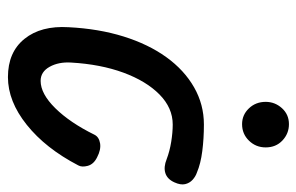

<svg xmlns="http://www.w3.org/2000/svg" viewBox="-158 -616 784 508"><g transform="rotate(90 234.0 -362.0)"><path d="M184 9Q118 9 82.8 -34.8Q47.5 -78.5 52 -151.5Q56 -231 76.5 -296.8Q97 -362.5 131.2 -410Q165.5 -457.5 211 -483.5Q256.5 -509.5 309.5 -509.5Q346.5 -509.5 379.8 -505.2Q413 -501 436.5 -491Q447 -487.5 455.8 -479.5Q464.5 -471.5 467.2 -459.8Q470 -448 462.5 -431.5Q454 -412.5 438 -407.5Q422 -402.5 401 -411Q380 -419 355.2 -423Q330.5 -427 309.5 -427Q265.5 -427 230 -392Q194.5 -357 172.2 -296.5Q150 -236 145.5 -158Q143.5 -125 156.8 -101.2Q170 -77.5 194 -77.5Q228 -77.5 266.2 -116.2Q304.5 -155 336.5 -220Q342.5 -232 359.2 -234.8Q376 -237.5 396 -227Q414.5 -218 418.8 -202.2Q423 -186.5 417.5 -177Q372.5 -90.5 310.2 -40.8Q248 9 184 9ZM308.5 -610.5Q284 -610.5 266.8 -628.5Q249.5 -646.5 249.5 -673Q249.5 -697.5 266.2 -716Q283 -734.5 308.5 -734.5Q333.5 -734.5 351.8 -717.2Q370 -700 370 -673Q370 -647 352.2 -628.8Q334.5 -610.5 308.5 -610.5Z"/></g></svg>

Font: Edu AU VIC WA NT Pre Medium
Style: Regular
Weight: 500
Designer: Tina and Corey Anderson, Eben Sorkin, Mirko Velimirovic
Foundry: Google for Education
Version: Version 1.001